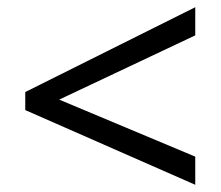

<svg xmlns="http://www.w3.org/2000/svg" viewBox="-20 -628 612 532"><path d="M521 -116V-194L144 -352L521 -530V-608L50 -373V-323Z"/></svg>

Font: Noto Sans Tifinagh Agraw Imazighen
Style: Regular
Weight: 400
Designer: JamraPatel
Foundry: JamraPatel LLC
Version: Version 2.006